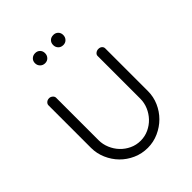

<svg xmlns="http://www.w3.org/2000/svg" viewBox="-193 -765 874 874"><g transform="rotate(-45 244.0 -328.0)"><path d="M186 -662Q200 -662 209 -653Q218 -644 218 -630Q218 -616 209 -606.5Q200 -597 186 -597Q172 -597 162.5 -606.5Q153 -616 153 -630Q153 -644 162.5 -653Q172 -662 186 -662ZM303 -662Q317 -662 326 -653Q335 -644 335 -630Q335 -616 326 -606.5Q317 -597 303 -597Q288 -597 279 -606.5Q270 -616 270 -630Q270 -644 279 -653Q288 -662 303 -662ZM244 6Q206 6 172.5 -9Q139 -24 114.5 -49Q90 -74 75.5 -107.5Q61 -141 61 -177V-451Q61 -459 68 -465.5Q75 -472 86 -472Q95 -472 102.5 -465.5Q110 -459 110 -451V-177Q110 -151 120.5 -126Q131 -101 149 -82Q167 -63 191.5 -51.5Q216 -40 244 -40Q272 -40 296.5 -51.5Q321 -63 339 -82Q357 -101 367.5 -125.5Q378 -150 378 -177V-452Q378 -460 385.5 -466Q393 -472 403 -472Q414 -472 420.5 -466Q427 -460 427 -452V-177Q427 -140 412.5 -107Q398 -74 373 -49Q348 -24 314.5 -9Q281 6 244 6Z"/></g></svg>

Font: AkaAcidDosis
Style: Light
Weight: 300
Designer: Edgar Tolentino, Pablo Impallari, Igino Marini, Aka-Acid
Foundry: Edgar Tolentino, Pablo Impallari, Igino Marini, Aka-Acid
Version: Version 1.007